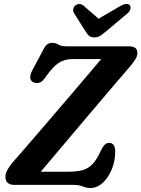

<svg xmlns="http://www.w3.org/2000/svg" viewBox="-20 -934 714 970"><path d="M350.5 0H52.5Q7.5 0 7.5 -41.5Q7.5 -59 18.2 -77.2Q29 -95.5 43.5 -113Q61 -132.5 93.2 -169.8Q125.5 -207 167.2 -255.8Q209 -304.5 254.8 -357.8Q300.5 -411 345 -463.2Q389.5 -515.5 427.5 -560.2Q465.5 -605 491 -635.5H345Q306 -635.5 276.2 -616Q246.5 -596.5 211 -545.5Q195 -521.5 179.5 -516.5Q164 -511.5 149.5 -518Q120 -531.5 142.5 -577.5L192.5 -671Q205 -698 216 -707.8Q227 -717.5 244 -717.5Q262 -717.5 275.2 -708.8Q288.5 -700 316 -700H628.5Q653 -700 663.5 -691.8Q674 -683.5 674 -665Q674 -649.5 662.2 -631.5Q650.5 -613.5 632.5 -593Q620 -578.5 590.2 -543.8Q560.5 -509 519.8 -461.2Q479 -413.5 433 -359Q387 -304.5 341 -250.2Q295 -196 254.8 -148.2Q214.5 -100.5 186 -66.5H327Q364 -66.5 392.8 -73.2Q421.5 -80 444.8 -102.5Q468 -125 488.5 -171Q499.5 -193.5 509 -202.8Q518.5 -212 531 -212Q562 -212 562 -168Q562 -120.5 544.8 -78.5Q527.5 -36.5 499 -10.2Q470.5 16 435.5 16Q421 16 410.2 12Q399.5 8 386.2 4Q373 0 350.5 0ZM520.5 -779.5Q502 -764 488 -754.5Q474 -745 456 -745Q438 -745 428.5 -754.2Q419 -763.5 409.5 -779.5L354.5 -867Q347.5 -878.5 350.2 -889.5Q353 -900.5 361.5 -907Q382 -922 403.5 -904L478 -839.5L588.5 -904Q622 -922.5 636 -907Q641 -901 639 -889.2Q637 -877.5 623 -865.5Z"/></svg>

Font: Fraunces 72pt SuperSoft SemiBold
Style: Italic
Weight: 600
Italic angle: -16°
Version: Version 1.000;[b76b70a41]